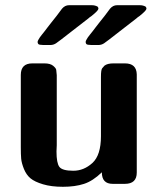

<svg xmlns="http://www.w3.org/2000/svg" viewBox="-20 -699 601 730"><path d="M59.1 -139.2V-414.1Q59.1 -458 103 -458Q103 -458 148.9 -458Q170.9 -458 181.9 -449Q192.9 -439.9 193.8 -433.3Q194.8 -426.8 195.8 -413.1V-147Q195.8 -143.1 195.3 -135Q194.8 -127 194.8 -123Q194.8 -79.1 205.8 -64.5Q216.8 -49.8 258.8 -49.8Q298.8 -49.8 331.3 -79.3Q363.8 -108.9 363.8 -181.2V-405.8Q363.8 -420.9 365 -428.5Q366.2 -436 368.2 -439Q370.1 -441.9 377 -449.2Q388.2 -458 411.1 -458H455.1Q499 -458 500 -416V-43Q500 0 455.1 0H408.2Q367.2 0 367.2 -43.9Q333 -10.7 299.1 0.2Q265.1 11.2 219.2 11.2Q175.3 11.2 143.6 1.7Q111.8 -7.8 95.9 -21Q80.1 -34.2 71 -56.6Q62 -79.1 60.5 -95.7Q59.1 -112.3 59.1 -139.2ZM123 -540Q123 -542 124 -543.9Q125 -545.9 127 -549.6Q128.9 -553.2 131.6 -557.1Q134.3 -561 139.2 -567.1Q144 -573.2 149.2 -579.6Q154.3 -585.9 161.6 -595.9Q168.9 -606 176.5 -615Q184.1 -624 195.1 -638.4Q206.1 -652.8 215.8 -666Q227.1 -679.2 242.2 -679.2H329.1Q341.3 -679.2 351.1 -673.8L354 -668.9V-665Q353 -658.2 328.1 -638.2Q320.3 -633.3 315.9 -628.9Q290 -608.9 252.9 -580.1Q203.1 -541 193.1 -534.4Q183.1 -527.8 170.9 -527.8H145Q144 -527.8 139.6 -528.3Q135.3 -528.8 133.1 -528.8Q130.9 -528.8 128.4 -529.8Q126 -530.8 124.5 -533.4Q123 -536.1 123 -540ZM305.7 -540Q305.7 -542 306.6 -543.9Q307.6 -545.9 309.6 -549.6Q311.5 -553.2 314.2 -557.1Q316.9 -561 321.8 -567.1Q326.7 -573.2 331.8 -579.6Q336.9 -585.9 344.2 -595.9Q351.6 -606 359.1 -615Q366.7 -624 377.7 -638.4Q388.7 -652.8 398.4 -666Q409.7 -679.2 424.8 -679.2H511.7Q523.9 -679.2 533.7 -673.8L536.6 -668.9V-665Q535.6 -658.2 510.7 -638.2Q502.9 -633.3 498.5 -628.9Q472.7 -608.9 435.5 -580.1Q385.7 -541 375.7 -534.4Q365.7 -527.8 353.5 -527.8H327.6Q326.7 -527.8 322.3 -528.3Q317.9 -528.8 315.7 -528.8Q313.5 -528.8 311 -529.8Q308.6 -530.8 307.1 -533.4Q305.7 -536.1 305.7 -540Z"/></svg>

Font: CMU Sans Serif
Style: Bold
Weight: 700
Version: Version 0.7.0